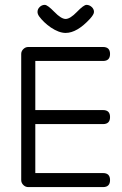

<svg xmlns="http://www.w3.org/2000/svg" viewBox="-20 -762 496 782"><path d="M362.8 -713.4Q362.8 -703.4 346.4 -685.3Q293.5 -627.9 247.3 -627.9Q220.2 -627.9 187 -650.1Q158 -670.2 139.2 -695.6Q132.8 -705.1 132.8 -713.4Q132.8 -725.1 141.7 -733.6Q150.6 -742.2 162.4 -742.2Q173.6 -742.2 201.4 -713.5Q229.2 -684.8 247.3 -684.8Q265.6 -684.8 293.3 -713.5Q321 -742.2 332.3 -742.2Q344 -742.2 353.4 -733.6Q362.8 -725.1 362.8 -713.4ZM428.2 -28.6Q428.2 0 399.7 0H95Q83.7 0 75.1 -8.5Q66.4 -17.1 66.4 -28.6V-542.2Q66.4 -553.7 75.1 -562.1Q83.7 -570.6 95 -570.6H399.7Q428.2 -570.6 428.2 -542.2Q428.2 -513.7 399.7 -513.7H123.8V-313.7H399.7Q428.2 -313.7 428.2 -285.2Q428.2 -256.6 399.7 -256.6H123.8V-57.1H399.7Q428.2 -57.1 428.2 -28.6Z"/></svg>

Font: EnergyBar
Style: Regular
Weight: 400
Italic angle: -10°
Version: 1.0 2000-03-28